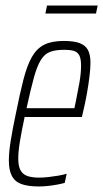

<svg xmlns="http://www.w3.org/2000/svg" viewBox="-20 -666 373 694"><path d="M120 8Q82 8 58 -0.5Q34 -9 23 -30Q12 -51 12 -86Q12 -115 18.5 -156Q25 -197 37 -254Q52 -329 65 -379.5Q78 -430 95.5 -460.5Q113 -491 140 -504.5Q167 -518 211 -518Q246 -518 267 -510.5Q288 -503 297.5 -486Q307 -469 307 -439Q307 -419 303.5 -390Q300 -361 294 -327Q288 -293 279 -256L276 -243H69Q58 -192 52 -155Q46 -118 46 -92Q46 -66 54 -51Q62 -36 78.5 -30Q95 -24 121 -24Q137 -24 155 -26Q173 -28 190.5 -31Q208 -34 221 -38L214 -5Q204 -2 188 1Q172 4 154.5 6Q137 8 120 8ZM76 -275H249L255 -304Q261 -333 267 -367Q273 -401 273 -429Q273 -455 266 -467Q259 -479 245.5 -482.5Q232 -486 213 -486Q181 -486 161 -478.5Q141 -471 127.5 -449Q114 -427 102.5 -385.5Q91 -344 76 -275ZM144 -617 150 -646H333L327 -617Z"/></svg>

Font: Saira UltraCondensed Thin
Style: Italic
Weight: 250
Width: 1
Italic angle: -12°
Designer: Hector Gatti with collaboration of the Omnibus-Type team
Foundry: Omnibus-Type
Version: Version 1.101